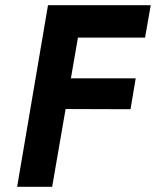

<svg xmlns="http://www.w3.org/2000/svg" viewBox="-20 -720 601 740"><path d="M233 -575H539L561 -700H255ZM186 -300 483 -299 503 -418H207ZM165 -700 46 0H181L302 -700Z"/></svg>

Font: Jost SemiBold
Style: Italic
Weight: 600
Italic angle: -5°
Version: Version 3.710